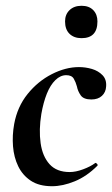

<svg xmlns="http://www.w3.org/2000/svg" viewBox="-20 -631 387 664"><path d="M160 13Q115 13 86.5 -6Q58 -25 43 -56Q28 -87 25 -125Q22 -163 29 -202Q40 -262 75.5 -306Q111 -350 159 -374.5Q207 -399 253 -399Q276 -399 298 -392.5Q320 -386 334.5 -371Q349 -356 347 -332Q346 -312 332.5 -299.5Q319 -287 296 -287Q269 -287 259 -301.5Q249 -316 246 -332Q242 -347 235 -359Q228 -371 209 -371Q189 -371 171.5 -354Q154 -337 142 -307Q130 -277 123 -237Q114 -182 120.5 -136Q127 -90 151.5 -63Q176 -36 221 -36Q242 -36 267.5 -45.5Q293 -55 309 -67Q311 -69 315 -65Q319 -61 317 -58Q280 -21 238.5 -4Q197 13 160 13ZM262 -499Q236 -499 220.5 -514Q205 -529 205 -557Q205 -581 220.5 -596Q236 -611 262 -611Q288 -611 302.5 -596Q317 -581 317 -557Q317 -499 262 -499Z"/></svg>

Font: Cormorant Light
Style: Italic
Weight: 300
Italic angle: -10°
Designer: Christian Thalmann (Catharsis Fonts)
Foundry: Catharsis Fonts
Version: Version 4.000